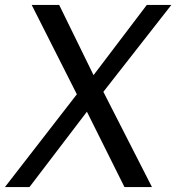

<svg xmlns="http://www.w3.org/2000/svg" viewBox="-40 -762 718 782"><path d="M381 -388 658 -742H558L341 -456L201 -742H89L273 -378L-20 0H80L314 -307L467 0H579Z"/></svg>

Font: Cheyenne Sans
Style: Italic
Weight: 400
Italic angle: -8.13011°
Designer: The Public Sans project authors (U.S. Web Design System), Libre Franklin designed by Pablo Impallari and Rodrigo Fuenzal
Foundry: The Cheyenne Sans Project Authors
Version: Version 2.007